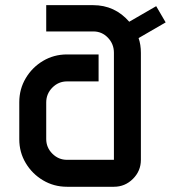

<svg xmlns="http://www.w3.org/2000/svg" viewBox="-20 -714 658 734"><path d="M53.7 -323.2Q53.7 -373.5 78.4 -415Q103 -456.5 144.5 -481.2Q186 -505.9 236.3 -505.9H356.9V-402.8H236.3Q203.6 -402.8 180.2 -379.2Q156.7 -355.5 156.7 -322.3V-182.6Q156.7 -149.9 180.2 -126.5Q203.6 -103 236.3 -103H415.5V-512.2Q415.5 -545.9 392.6 -569.8Q369.6 -593.8 336.9 -593.8H156.7V-694.3H335.9Q418.9 -694.3 474.1 -630.9L577.1 -690.4L613.3 -628.4L509.8 -568.4Q518.6 -543.5 518.6 -511.7V-103Q518.6 -60.5 488.3 -30.3Q458 0 415.5 0H236.3Q186 0 144.5 -24.7Q103 -49.3 78.4 -90.6Q53.7 -131.8 53.7 -181.6Z"/></svg>

Font: Anta
Style: Regular
Weight: 400
Designer: Sergej Lebedev
Foundry: Sergej Lebedev
Version: Version 1.000; ttfautohint (v1.8.4.7-5d5b)